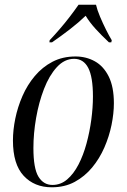

<svg xmlns="http://www.w3.org/2000/svg" viewBox="-20 -786 538 816"><path d="M200 10Q126 10 80.5 -39Q35 -88 35 -189Q35 -233 45 -282Q55 -331 75.5 -378Q96 -425 128 -463Q160 -501 203 -523.5Q246 -546 301 -546Q346 -546 383 -525.5Q420 -505 442 -461Q464 -417 464 -347Q464 -304 454 -255Q444 -206 423.5 -159Q403 -112 371.5 -74Q340 -36 297.5 -13Q255 10 200 10ZM203 0Q238 0 265.5 -23.5Q293 -47 313.5 -86.5Q334 -126 347.5 -175.5Q361 -225 368 -277Q375 -329 375 -376Q375 -459 355 -497.5Q335 -536 295 -536Q254 -536 221.5 -500.5Q189 -465 167 -408Q145 -351 133.5 -285Q122 -219 122 -157Q122 -70 143.5 -35Q165 0 203 0ZM191 -615Q210 -635 233 -661.5Q256 -688 277 -715.5Q298 -743 314 -766H388Q393 -744 405 -715.5Q417 -687 430.5 -660Q444 -633 455 -615L453 -606H443Q411 -636 386 -663.5Q361 -691 344 -719Q314 -690 277 -661.5Q240 -633 201 -606H190Z"/></svg>

Font: Noto Serif Display Condensed
Style: Italic
Weight: 400
Width: 3
Italic angle: -12°
Designer: Monotype Design Team
Foundry: Monotype Imaging Inc.
Version: Version 2.009